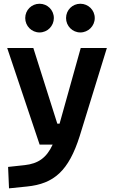

<svg xmlns="http://www.w3.org/2000/svg" viewBox="-20 -775 626 1029"><path d="M28.3 234.4 124.5 224.6C269.5 210 348.1 140.6 407.2 -45.9L552.7 -517.6H412.6L299.3 -112.3H287.1L158.7 -517.6H18.6L192.4 0H262.2C229.5 70.8 184.6 102.1 112.8 109.9L23.4 119.6ZM410.6 -601.1C453.1 -601.1 487.8 -635.7 487.8 -678.2C487.8 -721.2 453.1 -754.9 410.6 -754.9C368.2 -754.9 334 -721.2 334 -678.2C334 -635.7 368.2 -601.1 410.6 -601.1ZM191.9 -601.1C234.4 -601.1 268.6 -635.7 268.6 -678.2C268.6 -721.2 234.4 -754.9 191.9 -754.9C149.4 -754.9 115.2 -721.2 115.2 -678.2C115.2 -635.7 149.4 -601.1 191.9 -601.1Z"/></svg>

Font: Cascadia Code
Style: Bold
Weight: 700
Monospace: yes
Designer: Aaron Bell
Foundry: Saja Typeworks
Version: Version 2404.023